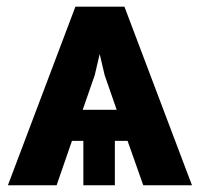

<svg xmlns="http://www.w3.org/2000/svg" viewBox="-20 -548 599 568"><path d="M357.4 -131.3H319.8V0H226.6V-131.3H192.9L147.5 0H3.4L203.1 -528.3H348.1L547.9 0H403.8ZM224.6 -223.1H325.2L289.6 -325.7L274.9 -388.2L260.3 -325.7Z"/></svg>

Font: RobotoInd
Style: Bold
Weight: 700
Designer: Google
Version: Version 2.001150; 2014